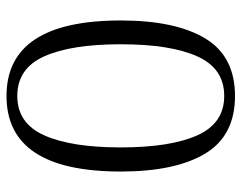

<svg xmlns="http://www.w3.org/2000/svg" viewBox="-98 -652 760 605"><g transform="rotate(-90 282.5 -350.0)"><path d="M44 -350Q44 -710 282 -710Q520 -710 520 -350Q520 -178 463.5 -84Q407 10 282 10Q157 10 100.5 -84Q44 -178 44 -350ZM445 -350Q445 -506 407 -591Q369 -676 282 -676Q196 -676 158 -591Q120 -506 120 -350Q120 -194 158 -109Q196 -24 282 -24Q369 -24 407 -109Q445 -194 445 -350Z"/></g></svg>

Font: Taviraj Light
Style: Regular
Weight: 300
Designer: Katatrad Team
Foundry: CadsonDemak
Version: Version 1.001